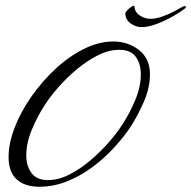

<svg xmlns="http://www.w3.org/2000/svg" viewBox="-20 -670 692 694"><path d="M122 5Q70 5 40.5 -21.5Q11 -48 11 -102Q11 -152 33 -209Q55 -266 93.5 -321Q132 -376 180.5 -421Q229 -466 283 -493Q337 -520 389 -520Q443 -520 482.5 -489Q522 -458 522 -402Q522 -353 500.5 -303.5Q479 -254 453 -213Q427 -174 391 -135Q355 -96 312 -64.5Q269 -33 221 -14Q173 5 122 5ZM153 -19Q191 -19 230.5 -39Q270 -59 307 -90.5Q344 -122 374 -156.5Q404 -191 423 -221Q448 -259 468.5 -307.5Q489 -356 489 -402Q489 -440 470.5 -465Q452 -490 411 -490Q373 -490 333.5 -470Q294 -450 257 -419Q220 -388 190 -353.5Q160 -319 141 -289Q116 -251 95.5 -202.5Q75 -154 75 -108Q75 -70 94 -44.5Q113 -19 153 -19ZM492 -572Q471 -572 452.5 -585Q434 -598 433 -621Q433 -626 441 -634Q449 -642 457.5 -647Q466 -652 466 -647Q467 -626 485.5 -614Q504 -602 524 -602Q543 -602 566 -610Q589 -618 609 -628.5Q629 -639 639 -645Q644 -648 647 -648Q651 -648 652 -645.5Q653 -643 648 -639Q633 -627 605 -611Q577 -595 546.5 -583.5Q516 -572 492 -572Z"/></svg>

Font: Caramel
Style: Regular
Weight: 400
Designer: Robert E. Leuschke
Foundry: Robert E. Leuschke
Version: Version 1.010